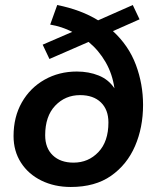

<svg xmlns="http://www.w3.org/2000/svg" viewBox="-20 -735 620 765"><path d="M262 10Q197 10 145 -15.5Q93 -41 63.5 -87Q34 -133 34 -193Q34 -269 67 -327Q100 -385 157.5 -417.5Q215 -450 286 -450Q334 -450 373.5 -434Q413 -418 436 -383Q428 -440 401 -487Q374 -534 333 -568L177 -500L150 -557L268 -608Q227 -629 180 -637L208 -715Q303 -696 371 -654L509 -715L536 -658L430 -611Q493 -553 521.5 -476.5Q550 -400 550 -317Q550 -227 518 -153Q486 -79 422.5 -34.5Q359 10 262 10ZM273 -87Q332 -87 372 -129Q412 -171 412 -247Q412 -298 382 -327Q352 -356 299 -356Q240 -356 200 -314Q160 -272 160 -196Q160 -145 190.5 -116Q221 -87 273 -87Z"/></svg>

Font: Nunito Sans
Style: Bold Italic
Weight: 700
Italic angle: -9°
Designer: Vernon Adams
Foundry: Vernon Adams
Version: Version 3.006; ttfautohint (v1.8.3)